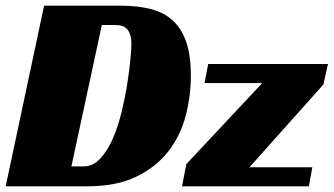

<svg xmlns="http://www.w3.org/2000/svg" viewBox="-20 -655 1173 675"><path d="M0 0 135 -635H404Q466 -635 512.5 -622.5Q559 -610 589.5 -581Q620 -552 635.5 -505Q651 -458 651 -390Q651 -317 632.5 -247Q614 -177 571 -122Q528 -67 458.5 -33.5Q389 0 287 0ZM635 -78 902 -363H699L712 -430H1133L1117 -358L857 -67H1078L1066 0H620ZM274 -70Q307 -70 332.5 -97.5Q358 -125 376.5 -167.5Q395 -210 407.5 -261.5Q420 -313 427.5 -361Q435 -409 438.5 -447Q442 -485 442 -501Q442 -532 429.5 -549.5Q417 -567 386 -567H338L231 -70Z"/></svg>

Font: Racing Sans One
Style: Regular
Weight: 400
Designer: Pablo Impallari, Rodrigo Fuenzalida
Foundry: Pablo Impallari, Rodrigo Fuenzalida
Version: Version 1.001; ttfautohint (v0.8) -G 200 -r 50